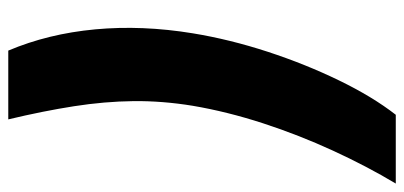

<svg xmlns="http://www.w3.org/2000/svg" viewBox="-269 -536 948 450"><g transform="rotate(90 205.0 -311.0)"><path d="M58.1 -289.1Q72.3 -375.5 101.3 -464.4Q130.4 -553.2 168.5 -631.6Q206.5 -710 249 -764.6H410.2Q369.6 -696.8 333 -617.2Q296.4 -537.6 269 -453.6Q241.7 -369.6 228 -289.1Q216.3 -217.8 217 -149.9Q217.8 -82 229 -10.3Q240.2 61.5 259.8 143.6H98.6Q59.1 50.3 48.8 -60.1Q38.6 -170.4 58.1 -289.1Z"/></g></svg>

Font: Inter Display ExtraBold
Style: Italic
Weight: 800
Italic angle: -9.39999°
Designer: Rasmus Andersson
Foundry: rsms
Version: Version 4.000;git-a52131595